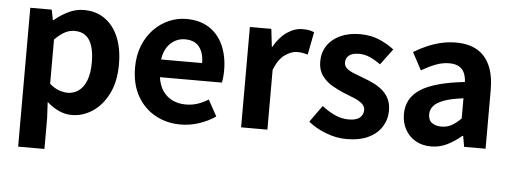

<svg xmlns="http://www.w3.org/2000/svg" viewBox="-51 -714 2841 1067"><g transform="rotate(5 1369.5 -180.0)"><path d="M79.3 214.9V-559.8H199L210.4 -501.9H213.2Q248.3 -532.1 290.5 -552.8Q332.7 -573.5 377.8 -573.5Q446.7 -573.5 496 -538.1Q545.4 -502.6 571.5 -439.1Q597.6 -375.6 597.6 -288.9Q597.6 -192.9 563.6 -125Q529.5 -57.1 475.3 -21.7Q421.2 13.8 359.7 13.8Q323.5 13.8 288.4 -2.2Q253.2 -18.1 221.3 -46.8L226 44.4V214.9ZM327.6 -107.4Q361 -107.4 388.1 -126.9Q415.2 -146.4 430.9 -186.2Q446.5 -226.1 446.5 -286.6Q446.5 -340.3 434.9 -377.5Q423.2 -414.6 399.1 -433.9Q375.1 -453.2 335.8 -453.2Q307.5 -453.2 281.2 -439Q255 -424.9 226 -395.7V-148.7Q252.7 -125.3 279 -116.3Q305.2 -107.4 327.6 -107.4Z M967.4 13.8Q888.9 13.8 825.7 -21.2Q762.5 -56.1 725.4 -121.9Q688.2 -187.7 688.2 -279.9Q688.2 -348.1 709.8 -402.2Q731.4 -456.3 768.6 -494.8Q805.8 -533.2 852.5 -553.4Q899.3 -573.5 948.7 -573.5Q1026.1 -573.5 1078 -539.3Q1129.9 -505.1 1156.4 -444.7Q1182.8 -384.4 1182.8 -306.4Q1182.8 -285.9 1180.9 -267.6Q1178.9 -249.4 1176.1 -238.4H830.7Q836.9 -192.8 858.2 -162.1Q879.4 -131.4 912.1 -115.5Q944.8 -99.6 986.6 -99.6Q1020.6 -99.6 1051 -109.4Q1081.3 -119.3 1112.1 -138.2L1161.6 -47.9Q1120.7 -19.8 1070 -3Q1019.4 13.8 967.4 13.8ZM828.4 -336.9H1057.3Q1057.3 -393.2 1031.4 -426.7Q1005.6 -460.2 951.1 -460.2Q922 -460.2 896.2 -446.4Q870.4 -432.6 852.4 -405.4Q834.4 -378.2 828.4 -336.9Z M1304.3 0V-559.8H1424L1435.4 -460.8H1438.2Q1468.9 -515.8 1511.2 -544.7Q1553.5 -573.5 1597.3 -573.5Q1620.7 -573.5 1635.4 -570.4Q1650.2 -567.2 1662.4 -561.8L1637.8 -435.2Q1622.4 -439.4 1609.5 -441.8Q1596.6 -444.2 1578.3 -444.2Q1546.4 -444.2 1510.7 -419.3Q1475 -394.4 1451 -333.6V0Z M1892.1 13.8Q1836.3 13.8 1778.7 -8.1Q1721.1 -30 1679.1 -64.5L1745.8 -157.4Q1783.4 -128.6 1819.9 -112.2Q1856.4 -95.7 1895.7 -95.7Q1937.5 -95.7 1957.4 -112.3Q1977.2 -128.9 1977.2 -155.2Q1977.2 -176.1 1960.3 -190.6Q1943.5 -205 1916.5 -216.5Q1889.5 -228 1860 -239Q1824.7 -253.2 1790.2 -273.3Q1755.7 -293.4 1733.1 -324.9Q1710.4 -356.4 1710.4 -403Q1710.4 -453.3 1736 -491.7Q1761.7 -530.1 1808.4 -551.8Q1855.2 -573.5 1918.5 -573.5Q1979.6 -573.5 2027.2 -552.7Q2074.8 -531.8 2109 -504.7L2042.8 -416.1Q2012.9 -437.7 1983.3 -450.9Q1953.6 -464.1 1922.8 -464.1Q1884.3 -464.1 1866.2 -449Q1848 -433.9 1848 -409.7Q1848 -389.6 1863.2 -376.5Q1878.4 -363.4 1904.1 -353.4Q1929.9 -343.4 1959.3 -332.2Q1987.4 -321.8 2014.9 -308.5Q2042.4 -295.2 2065.1 -275.9Q2087.7 -256.5 2101.3 -229.5Q2114.8 -202.4 2114.8 -163.4Q2114.8 -114.3 2089.4 -73.8Q2063.9 -33.2 2014.6 -9.7Q1965.3 13.8 1892.1 13.8Z M2364.4 13.8Q2314.9 13.8 2277.6 -7.9Q2240.4 -29.5 2219.8 -67.2Q2199.2 -105 2199.2 -152.6Q2199.2 -242.2 2275.9 -291.6Q2352.7 -341 2521.3 -359.4Q2520.2 -386.8 2511.1 -408.6Q2502 -430.4 2481.4 -442.9Q2460.8 -455.5 2426.1 -455.5Q2387.3 -455.5 2349.3 -440.5Q2311.3 -425.6 2272 -402.4L2219.7 -500.1Q2253.1 -520.7 2290.2 -537.1Q2327.3 -553.4 2368.3 -563.5Q2409.3 -573.5 2453.1 -573.5Q2524.4 -573.5 2572 -545.7Q2619.6 -517.8 2643.9 -463Q2668.1 -408.3 2668.1 -327V0H2548.4L2537.9 -59.9H2533.4Q2497.3 -28.4 2455 -7.3Q2412.8 13.8 2364.4 13.8ZM2412.7 -101.1Q2444.1 -101.1 2469.6 -115.4Q2495.1 -129.7 2521.3 -155.8V-268.4Q2453.4 -260.3 2413.2 -245.2Q2373 -230.1 2356.1 -209.7Q2339.1 -189.3 2339.1 -163.8Q2339.1 -130.8 2359.7 -116Q2380.3 -101.1 2412.7 -101.1Z"/></g></svg>

Font: Noto Sans TC
Style: Regular
Weight: 100
Designer: Ryoko NISHIZUKA 西塚涼子 (kana, bopomofo & ideographs); Paul D. Hunt (Latin, Greek & Cyrillic); Sandoll Communications 산돌커뮤니
Foundry: Adobe
Version: Version 2.004;hotconv 1.0.118;makeotfexe 2.5.65603